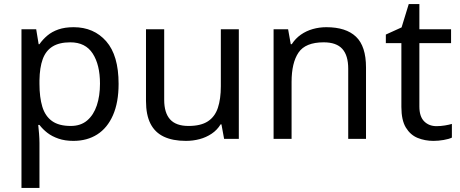

<svg xmlns="http://www.w3.org/2000/svg" viewBox="-20 -679 2252 939"><path d="M340 -546Q439 -546 499.5 -477Q560 -408 560 -269Q560 -178 532.5 -115.5Q505 -53 455.5 -21.5Q406 10 339 10Q298 10 266 -1Q234 -12 211.5 -29.5Q189 -47 173 -68H167Q169 -51 171 -25Q173 1 173 20V240H85V-536H157L169 -463H173Q189 -486 211.5 -505Q234 -524 265.5 -535Q297 -546 340 -546ZM324 -472Q270 -472 237 -451.5Q204 -431 189 -390Q174 -349 173 -286V-269Q173 -203 187 -157Q201 -111 234.5 -87Q268 -63 326 -63Q375 -63 406.5 -90Q438 -117 453.5 -163.5Q469 -210 469 -270Q469 -362 433.5 -417Q398 -472 324 -472Z M1148 -536V0H1076L1063 -71H1059Q1042 -43 1015 -25Q988 -7 956 1.5Q924 10 889 10Q825 10 781.5 -10.5Q738 -31 716 -74Q694 -117 694 -185V-536H783V-191Q783 -127 812 -95Q841 -63 902 -63Q962 -63 996.5 -85.5Q1031 -108 1045.5 -151.5Q1060 -195 1060 -257V-536Z M1576 -546Q1672 -546 1721 -499.5Q1770 -453 1770 -349V0H1683V-343Q1683 -408 1654 -440Q1625 -472 1563 -472Q1474 -472 1440 -422Q1406 -372 1406 -278V0H1318V-536H1389L1402 -463H1407Q1425 -491 1451.5 -509.5Q1478 -528 1510 -537Q1542 -546 1576 -546Z M2115 -62Q2135 -62 2156 -65.5Q2177 -69 2190 -73V-6Q2176 1 2150 5.5Q2124 10 2100 10Q2058 10 2022.5 -4.5Q1987 -19 1965 -55Q1943 -91 1943 -156V-468H1867V-510L1944 -545L1979 -659H2031V-536H2186V-468H2031V-158Q2031 -109 2054.5 -85.5Q2078 -62 2115 -62Z"/></svg>

Font: uguzrati15
Style: Book
Weight: 400
Designer: Jelle Bosma - Monotype Design Team, Universal Thirst
Foundry: Monotype Imaging Inc.
Version: Version 2.106